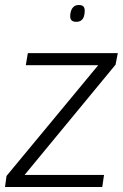

<svg xmlns="http://www.w3.org/2000/svg" viewBox="-21 -746 490 766"><path d="M-1 0 5 -44 371 -486H82L90 -534H449L440 -488L77 -48H394L387 0ZM283 -659Q271 -659 265 -664.5Q259 -670 259 -681Q259 -693 262.5 -703Q266 -713 273.5 -719.5Q281 -726 293 -726Q306 -726 311.5 -720.5Q317 -715 317 -703Q317 -691 314 -681Q311 -671 303.5 -665Q296 -659 283 -659Z"/></svg>

Font: Georama ExtraCondensed Thin Light
Style: Italic
Weight: 300
Italic angle: -9°
Version: Version 1.001